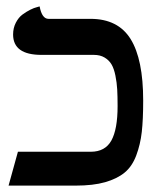

<svg xmlns="http://www.w3.org/2000/svg" viewBox="-20 -581 503 601"><path d="M348.1 -249Q348.1 -279.8 346.9 -301Q345.7 -322.3 341.3 -344.2Q336.9 -366.2 329.1 -379.4Q321.3 -392.6 307.4 -400.9Q293.5 -409.2 273.9 -409.2H109.9Q21 -409.2 21 -473.1Q21 -493.2 29.5 -509.8Q38.1 -526.4 50.3 -535.4Q62.5 -544.4 74.7 -550.5Q86.9 -556.6 95.7 -558.6L104 -561Q111.3 -522 131.8 -522H263.2Q349.6 -522 388.9 -458.7Q428.2 -395.5 428.2 -266.1Q428.2 -207 423.8 -168Q419.4 -128.9 406.5 -94.5Q393.6 -60.1 370.1 -40.8Q346.7 -21.5 309.1 -10.7Q271.5 0 216.8 0H6.8L36.1 -106H264.2Q309.1 -106 328.6 -141.1Q348.1 -176.3 348.1 -249Z"/></svg>

Font: Linux Libertine G
Style: Semibold
Weight: 600
Designer: Philipp H. Poll
Foundry: Philipp H. Poll
Version: Version 5.1.1